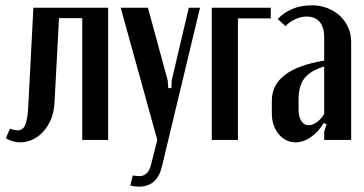

<svg xmlns="http://www.w3.org/2000/svg" viewBox="-20 -524 1363 719"><path d="M17 -42Q34 -36 45 -36Q68 -36 76 -60Q84 -84 86 -128L105 -495H385V0H288V-456H201L184 -138Q182 -102 170 -75Q158 -48 140 -29Q122 -10 100 -0.5Q78 9 57 9Q28 9 2 -6Z M534 -495 608 -223 610 -194H622L623 -223L687 -495H729L586 101Q568 175 500 175Q484 175 468 171L477 133Q490 135 500.5 135.5Q511 136 520 131.5Q529 127 535.5 117.5Q542 108 546 91L569 0L432 -495Z M773 -495H994V-455H871V0H773Z M998 -147Q998 -265 1194 -297V-386Q1194 -422 1177 -442Q1160 -462 1129 -462Q1108 -462 1086.5 -452.5Q1065 -443 1049 -426L1020 -453Q1042 -476 1073.5 -490Q1105 -504 1149 -504Q1180 -504 1206.5 -493.5Q1233 -483 1252.5 -465Q1272 -447 1283.5 -422Q1295 -397 1295 -368V0H1194V-30L1203 -59L1192 -63Q1172 -30 1144 -10.5Q1116 9 1087 9Q1049 9 1023.5 -22Q998 -53 998 -99ZM1136 -55Q1150 -55 1166.5 -66.5Q1183 -78 1194 -98V-275Q1144 -260 1121 -232Q1098 -204 1098 -150V-113Q1098 -86 1108.5 -70.5Q1119 -55 1136 -55Z"/></svg>

Font: Moniqa Paragraph
Style: Bold
Weight: 700
Designer: Rajesh Rajput
Foundry: Rajesh Rajput
Version: Version 1.000